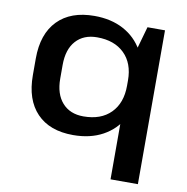

<svg xmlns="http://www.w3.org/2000/svg" viewBox="-81 -627 860 885"><g transform="rotate(10 349.0 -184.5)"><path d="M288 9Q178 9 118 -53.5Q58 -116 58 -231V-309Q58 -424 119 -486.5Q180 -549 291 -549Q369 -549 427 -518Q485 -487 517.5 -430Q550 -373 550 -295V-249Q550 -171 517.5 -113Q485 -55 426.5 -23Q368 9 288 9ZM320 -84Q402 -84 448 -130.5Q494 -177 494 -258V-283Q494 -363 447.5 -408.5Q401 -454 320 -454Q257 -454 221 -414Q185 -374 185 -301V-237Q185 -165 221 -124.5Q257 -84 320 -84ZM622 -540V180H494V-377L540 -540Z"/></g></svg>

Font: Pathway Extreme 12pt SemiBold
Style: Regular
Weight: 600
Version: Version 1.001;gftools[0.9.26]